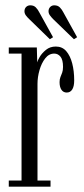

<svg xmlns="http://www.w3.org/2000/svg" viewBox="-20 -702 315 722"><path d="M13 0V-23H61V-500.5H13V-523.5H118.5L120 -467.5Q121 -473.5 129.2 -487.8Q137.5 -502 152.8 -514.5Q168 -527 190 -527Q214 -527 229 -509.8Q244 -492.5 251.5 -463.8Q259 -435 259 -399.5Q259 -377.5 251.8 -365.8Q244.5 -354 231 -354Q218 -354 211 -364.5Q204 -375 204 -393Q204 -404 207.2 -412Q210.5 -420 213.8 -428.8Q217 -437.5 217 -450.5Q217 -477 207.5 -488.8Q198 -500.5 184 -500.5Q164 -500.5 150 -482.5Q136 -464.5 128.5 -438.2Q121 -412 121 -386.5V-23H170V0ZM258 -554.5 180.5 -629.5Q173 -637 167.8 -644.2Q162.5 -651.5 162.5 -659.5Q162.5 -669.5 168.8 -675.8Q175 -682 184 -682Q197.5 -682 205.2 -674Q213 -666 218 -656L270 -562ZM167.5 -554.5 90.5 -629.5Q82.5 -637 77.2 -644.2Q72 -651.5 72 -659.5Q72 -669.5 78.2 -675.8Q84.5 -682 94 -682Q107 -682 114.8 -674Q122.5 -666 127.5 -656L179.5 -562Z"/></svg>

Font: Imbue 48pt Light
Style: Regular
Weight: 300
Designer: Tyler Finck
Foundry: Etcetera Type Company
Version: Version 1.102